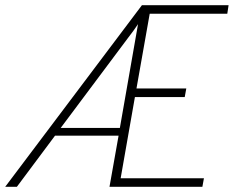

<svg xmlns="http://www.w3.org/2000/svg" viewBox="-39 -720 901 740"><path d="M-19 0 508 -700H842L837 -667H538L487 -379H679L673 -346H481L426 -33H747L741 0H383L418 -197H173L26 0ZM195 -227H423L493 -627Q484 -613.5 475 -601.2Q466 -589 456 -576Z"/></svg>

Font: Overpass Thin
Style: Italic
Weight: 250
Italic angle: -10°
Designer: Delve Withrington, Dave Bailey, Thomas Jockin
Foundry: Delve Fonts LLC
Version: Version 4.000